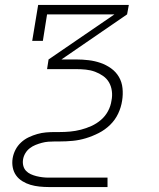

<svg xmlns="http://www.w3.org/2000/svg" viewBox="-20 -550 640 775"><path d="M177 205Q158 205 139 203Q120 201 103 196Q86 191 70.5 181.5Q55 172 45 158Q35 144 31.5 126Q28 108 31 89Q34 71 42.5 54.5Q51 38 65 25Q79 12 96 4Q113 -4 130.5 -9Q148 -14 165.5 -15.5Q183 -17 201 -17H220Q242 -17 263.5 -19Q285 -21 306.5 -26.5Q328 -32 349 -41.5Q370 -51 387.5 -66Q405 -81 416 -101.5Q427 -122 430 -144Q430 -144 430 -144Q430 -144 430 -144Q434 -163 431.5 -182.5Q429 -202 420 -217.5Q411 -233 396 -243.5Q381 -254 363.5 -260.5Q346 -267 326.5 -269Q307 -271 288 -271H170L176 -310L442 -492H170L153 -385H110L134 -530H500L493 -492L228 -310H288Q313 -310 338 -307Q363 -304 386 -296Q409 -288 428.5 -274Q448 -260 460 -239.5Q472 -219 474.5 -194Q477 -169 473 -144H452H473Q473 -144 473 -144Q473 -144 473 -144Q469 -117 457 -91.5Q445 -66 424.5 -46Q404 -26 378.5 -13Q353 0 326.5 8Q300 16 273.5 18.5Q247 21 220 21H201Q188 21 175 22Q162 23 149 26.5Q136 30 123.5 35Q111 40 100 48.5Q89 57 82 69Q75 81 73 94Q71 107 74 119Q77 131 85 139.5Q93 148 104 153Q115 158 127 161Q139 164 151.5 165.5Q164 167 177 167H414V205Z"/></svg>

Font: Iosevka Slab XLtEx
Style: Italic
Weight: 200
Width: 7
Italic angle: -9°
Monospace: yes
Designer: Belleve Invis
Foundry: Belleve Invis
Version: Version 11.1.0; ttfautohint (v1.8.3)